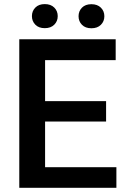

<svg xmlns="http://www.w3.org/2000/svg" viewBox="-20 -899 605 919"><path d="M72.3 0ZM487.8 -317.4H195.8V-98.6H537.1V0H72.3V-710.9H533.7V-611.3H195.8V-415H487.8ZM132.8 -821.8Q132.8 -846.2 149.2 -862.8Q165.5 -879.4 194.3 -879.4Q223.1 -879.4 239.7 -862.8Q256.3 -846.2 256.3 -821.8Q256.3 -797.4 239.7 -780.8Q223.1 -764.2 194.3 -764.2Q165.5 -764.2 149.2 -780.8Q132.8 -797.4 132.8 -821.8ZM356 -821.3Q356 -845.7 372.3 -862.3Q388.7 -878.9 417.5 -878.9Q446.3 -878.9 462.9 -862.3Q479.5 -845.7 479.5 -821.3Q479.5 -796.9 462.9 -780.3Q446.3 -763.7 417.5 -763.7Q388.7 -763.7 372.3 -780.3Q356 -796.9 356 -821.3Z"/></svg>

Font: Roboto Medium
Style: Regular
Weight: 500
Designer: Google
Version: Version 2.134; 2016; ttfautohint (v1.6)